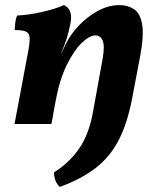

<svg xmlns="http://www.w3.org/2000/svg" viewBox="-20 -487 613 754"><path d="M47 -426Q91 -428 143 -439.5Q195 -451 231 -467Q265 -452 258 -402Q251 -365 242.5 -337.5Q234 -310 220 -278V-276L237 -311Q255 -350 288.5 -385.5Q322 -421 364 -444Q406 -467 449 -467Q481 -467 505.5 -451.5Q530 -436 538 -392.5Q546 -349 530 -264L499 -101Q480 -2 446 63.5Q412 129 356 172.5Q300 216 215 247Q193 228 192 190Q253 152 292 94.5Q331 37 346 -52L383 -256Q392 -308 383 -328Q374 -348 355 -348Q332 -348 301.5 -319Q271 -290 242.5 -232.5Q214 -175 198 -88L182 0H37L89 -276Q97 -317 96.5 -336.5Q96 -356 83 -362.5Q70 -369 38 -369Q38 -383 40 -398.5Q42 -414 47 -426Z"/></svg>

Font: Vollkorn
Style: Bold Italic
Weight: 700
Italic angle: -11°
Designer: Friedrich Althausen
Foundry: Friedrich Althausen
Version: Version 5.000; ttfautohint (v1.8.3)